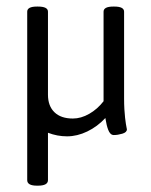

<svg xmlns="http://www.w3.org/2000/svg" viewBox="-20 -417 468 594"><path d="M363.9 -112.2Q363.9 -94.7 364.8 -78.9Q365.8 -63 367 -52.5Q368.2 -42 369.4 -34.3Q370.6 -26.6 371.6 -22Q372.6 -17.4 372.6 -17Q372.6 -7.5 358.5 -3.4Q344.4 0.8 332.1 0.8Q326.2 0.8 321.8 -3.6Q317.5 -7.9 314.7 -15.5Q311.9 -23 310.1 -30.5Q308.4 -38 306.8 -47.2Q306.4 -50.3 306 -51.9Q281.4 -25.4 250.1 -10.3Q218.8 4.8 187.5 4.8Q157 4.8 128.4 -6.3V140.3Q128.4 157.4 97.5 157.4H94.3Q64.2 157.4 64.2 140.3V-380.9Q64.2 -396.7 94.3 -396.7H97.5Q128.4 -396.7 128.4 -380.9V-124.1Q128.4 -89.2 148.4 -69.8Q168.5 -50.3 205.3 -50.3Q230.7 -50.3 256 -64.8Q281.4 -79.3 300.4 -103.8V-380.9Q300.4 -396.7 330.6 -396.7H333.7Q363.9 -396.7 363.9 -380.9Z"/></svg>

Font: Jaldi
Style: Regular
Weight: 400
Designer: Pablo Cosgaya and Nicolas Silva
Foundry: Omnibus-Type
Version: Version 1.001;PS 001.001;hotconv 1.0.70;makeotf.lib2.5.58329